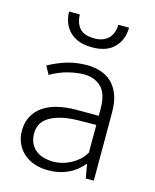

<svg xmlns="http://www.w3.org/2000/svg" viewBox="-106 -752 670 832"><g transform="rotate(15 229.5 -336.0)"><path d="M65 -429Q112 -454 151.5 -465Q191 -476 236 -476Q268 -476 296.5 -467Q325 -458 346.5 -438Q368 -418 380.5 -385.5Q393 -353 393 -306V0H357L346 -62H344Q315 -27 276 -9.5Q237 8 189 8Q156 8 128 -1.5Q100 -11 79.5 -29Q59 -47 47.5 -72.5Q36 -98 36 -129Q36 -166 51 -194Q66 -222 93 -240.5Q120 -259 157.5 -268Q195 -277 241 -277H341V-308Q341 -376 311 -405Q281 -434 233 -434Q204 -434 166 -425Q128 -416 85 -392ZM341 -236 258 -235Q213 -234 181 -225.5Q149 -217 128.5 -203.5Q108 -190 99 -171.5Q90 -153 90 -132Q90 -106 99 -87.5Q108 -69 123 -57Q138 -45 158.5 -39.5Q179 -34 202 -34Q220 -34 239 -38.5Q258 -43 276.5 -52.5Q295 -62 312 -76.5Q329 -91 341 -112ZM148 -680Q149 -642 169 -619Q189 -596 236 -596Q275 -596 297.5 -618Q320 -640 321 -680H369Q369 -626 335 -591Q301 -556 236 -556Q200 -556 174.5 -566Q149 -576 132.5 -593.5Q116 -611 108 -633.5Q100 -656 100 -680Z"/></g></svg>

Font: Mukta Vaani ExtraLight
Style: Regular
Weight: 275
Designer: Noopur Datye, Girish Dalvi, Yashodeep Gholap, Pallavi Karambelkar
Foundry: Ek Type
Version: Version 2.538;PS 1.000;hotconv 16.6.51;makeotf.lib2.5.65220;